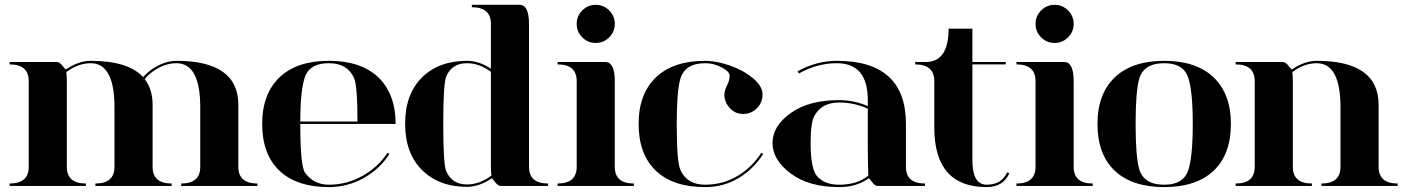

<svg xmlns="http://www.w3.org/2000/svg" viewBox="-20 -762 5769 787"><path d="M253.9 -429.7V-78.1Q253.9 -9.8 332 -9.8V0H19.5V-9.8Q97.7 -9.8 97.7 -78.1V-429.7Q97.7 -498 19.5 -498V-507.8H214.8Q223.6 -507.8 235.8 -492.7Q248 -477.5 250 -477.5Q302.7 -512.7 351.6 -512.7Q504.9 -512.7 566.4 -446.3Q584 -464.8 601.6 -477.5Q654.3 -512.7 703.1 -512.7Q957 -512.7 957 -332V-78.1Q957 -9.8 1035.2 -9.8V0H722.7V-9.8Q800.8 -9.8 800.8 -78.1V-322.3Q800.8 -502.9 703.1 -502.9Q652.3 -502.9 603.5 -466.8Q584 -452.1 573.2 -437.5Q605.5 -396.5 605.5 -332V-78.1Q605.5 -9.8 683.6 -9.8V0H371.1V-9.8Q449.2 -9.8 449.2 -78.1V-322.3Q449.2 -502.9 351.6 -502.9Q300.8 -502.9 252 -466.8Q253.9 -449.2 253.9 -429.7Z M1210.9 -263.7H1445.3Q1445.3 -412.1 1430.7 -443.4Q1403.3 -502.9 1328.1 -502.9Q1253.9 -502.9 1232.4 -453.1Q1210.9 -401.4 1210.9 -263.7ZM1328.1 4.9Q1196.3 4.9 1125 -62.5Q1054.7 -129.9 1054.7 -253.9Q1054.7 -377 1126 -445.3Q1197.3 -512.7 1328.1 -512.7Q1459 -512.7 1530.3 -445.3Q1601.6 -377 1601.6 -253.9H1210.9Q1210.9 -81.1 1230.5 -53.7Q1266.6 -4.9 1328.1 -4.9Q1401.4 -4.9 1465.8 -41Q1530.3 -77.1 1568.4 -135.7L1576.2 -130.9Q1537.1 -69.3 1470.7 -32.2Q1404.3 4.9 1328.1 4.9Z M1796.9 -254.9Q1796.9 -88.9 1808.6 -61.5Q1832 -5.9 1894.5 -5.9Q1945.3 -5.9 1994.1 -42Q1992.2 -59.6 1992.2 -79.1V-467.8Q1944.3 -502.9 1894.5 -502.9Q1831.1 -502.9 1808.6 -447.3Q1796.9 -416 1796.9 -254.9ZM2148.4 -664.1V-78.1Q2148.4 -9.8 2226.6 -9.8V0H2031.2Q2021.5 0 2009.3 -15.6Q1997.1 -31.2 1996.1 -31.2Q1943.4 3.9 1894.5 3.9Q1779.3 3.9 1710 -64.9Q1640.6 -133.8 1640.6 -254.9Q1640.6 -376 1709.5 -444.3Q1778.3 -512.7 1894.5 -512.7Q1943.4 -512.7 1992.2 -480.5V-664.1Q1992.2 -732.4 1914.1 -732.4V-742.2H2109.4Q2148.4 -742.2 2148.4 -664.1Z M2265.6 -507.8H2460.9Q2500 -507.8 2500 -429.7V-78.1Q2500 -9.8 2578.1 -9.8V0H2265.6V-9.8Q2343.8 -9.8 2343.8 -78.1V-429.7Q2343.8 -498 2265.6 -498ZM2366.7 -608.9Q2343.8 -631.8 2343.8 -664.1Q2343.8 -696.3 2366.7 -719.2Q2389.6 -742.2 2421.9 -742.2Q2454.1 -742.2 2477.1 -719.2Q2500 -696.3 2500 -664.1Q2500 -631.8 2477.1 -608.9Q2454.1 -585.9 2421.9 -585.9Q2389.6 -585.9 2366.7 -608.9Z M2870.1 4.9Q2738.3 4.9 2668 -62.5Q2597.7 -129.9 2597.7 -253.9Q2597.7 -377 2668.9 -445.3Q2740.2 -512.7 2871.1 -512.7Q2914.1 -512.7 2968.3 -494.6Q3022.5 -476.6 3064 -443.4Q3105.5 -410.2 3105.5 -375Q3105.5 -340.8 3082 -317.9Q3058.6 -294.9 3026.4 -294.9Q2993.2 -294.9 2971.2 -319.3Q2949.2 -343.8 2949.2 -373Q2949.2 -390.6 2960 -411.6Q2970.7 -432.6 2970.7 -451.2Q2970.7 -468.8 2938 -485.8Q2905.3 -502.9 2871.1 -502.9Q2787.1 -502.9 2768.6 -438.5Q2753.9 -386.7 2753.9 -253.9Q2753.9 -98.6 2768.6 -66.4Q2795.9 -4.9 2870.1 -4.9Q2942.4 -4.9 3002 -40Q3061.5 -75.2 3100.6 -135.7L3108.4 -130.9Q3068.4 -68.4 3006.8 -31.7Q2945.3 4.9 2870.1 4.9Z M3771.5 0H3576.2Q3566.4 0 3554.7 -15.6Q3543 -31.2 3541 -31.2Q3491.2 4.9 3419.9 4.9Q3295.9 4.9 3221.2 -50.8Q3146.5 -106.4 3146.5 -175.8Q3146.5 -245.1 3220.7 -298.3Q3294.9 -351.6 3419.9 -351.6Q3480.5 -351.6 3537.1 -327.1V-351.6Q3537.1 -502.9 3410.2 -502.9Q3329.1 -502.9 3254.9 -460.9L3249 -469.7Q3327.1 -512.7 3410.2 -512.7Q3693.4 -512.7 3693.4 -253.9V-78.1Q3693.4 -9.8 3771.5 -9.8ZM3537.1 -316.4Q3481.4 -341.8 3419.9 -341.8Q3347.7 -341.8 3318.4 -287.1Q3302.7 -260.7 3302.7 -175.8Q3302.7 -72.3 3328.1 -41Q3358.4 -4.9 3419.9 -4.9Q3494.1 -4.9 3539.1 -42Q3537.1 -102.5 3537.1 -158.2Z M3965.8 -105Q3965.8 -4.9 4024.4 -4.9Q4085 -4.9 4108.4 -55.7L4117.2 -51.8Q4091.8 4.9 4024.4 4.9Q3809.6 4.9 3809.6 -239.3V-429.7Q3809.6 -498 3731.4 -498V-507.8H3774.4Q3868.2 -507.8 3868.2 -644.5H3965.8V-507.8H4102.5V-498Q4034.2 -498 3965.8 -498Q3965.8 -195.3 3965.8 -105Z M4146.5 -507.8H4341.8Q4380.9 -507.8 4380.9 -429.7V-78.1Q4380.9 -9.8 4459 -9.8V0H4146.5V-9.8Q4224.6 -9.8 4224.6 -78.1V-429.7Q4224.6 -498 4146.5 -498ZM4247.6 -608.9Q4224.6 -631.8 4224.6 -664.1Q4224.6 -696.3 4247.6 -719.2Q4270.5 -742.2 4302.7 -742.2Q4335 -742.2 4357.9 -719.2Q4380.9 -696.3 4380.9 -664.1Q4380.9 -631.8 4357.9 -608.9Q4335 -585.9 4302.7 -585.9Q4270.5 -585.9 4247.6 -608.9Z M4752 -4.9Q4826.2 -4.9 4847.7 -56.6Q4869.1 -109.4 4869.1 -253.9Q4869.1 -398.4 4847.7 -451.2Q4826.2 -502.9 4752 -502.9Q4668 -502.9 4649.4 -438.5Q4634.8 -386.7 4634.8 -253.9Q4634.8 -121.1 4649.4 -69.3Q4668 -4.9 4752 -4.9ZM4752 4.9Q4620.1 4.9 4548.8 -62.5Q4478.5 -129.9 4478.5 -253.9Q4478.5 -377 4549.8 -445.3Q4621.1 -512.7 4752 -512.7Q4882.8 -512.7 4954.1 -445.3Q5025.4 -377 5025.4 -253.9Q5025.4 -129.9 4955.1 -62.5Q4883.8 4.9 4752 4.9Z M5279.3 -429.7V-78.1Q5279.3 -9.8 5357.4 -9.8V0H5044.9V-9.8Q5123 -9.8 5123 -78.1V-429.7Q5123 -498 5044.9 -498V-507.8H5240.2Q5249 -507.8 5261.2 -492.7Q5273.4 -477.5 5275.4 -477.5Q5328.1 -512.7 5377 -512.7Q5630.9 -512.7 5630.9 -332V-78.1Q5630.9 -9.8 5709 -9.8V0H5396.5V-9.8Q5474.6 -9.8 5474.6 -78.1V-322.3Q5474.6 -502.9 5377 -502.9Q5326.2 -502.9 5277.3 -466.8Q5279.3 -449.2 5279.3 -429.7Z"/></svg>

Font: spinwerad
Style: Bold
Weight: 700
Width: 7
Version: Version 0.3